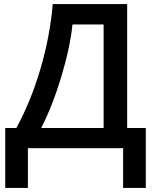

<svg xmlns="http://www.w3.org/2000/svg" viewBox="-20 -734 763 951"><path d="M5.9 -100.1H61Q131.8 -229.5 179.7 -390.6Q227.5 -551.8 241.2 -713.9H609.9V-100.1H702.1V196.8H589.8V0H118.2V196.8H5.9ZM338.9 -612.8Q328.1 -502 284.2 -355.7Q240.2 -209.5 184.1 -100.1H493.2V-612.8Z"/></svg>

Font: Open Sans Semibold
Style: Regular
Weight: 600
Foundry: Ascender Corporation
Version: Version 1.10; ttfautohint (v1.5.65-e2d9)